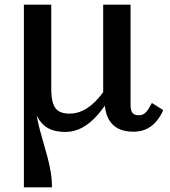

<svg xmlns="http://www.w3.org/2000/svg" viewBox="-20 -558 733 828"><path d="M555 10Q516 10 489 -4Q462 -18 447.5 -46Q433 -74 431 -116L425 -123V-538H543V-105Q543 -81 551.5 -71Q560 -61 578 -61Q593 -61 602.5 -68Q612 -75 619.5 -87Q627 -99 635 -114L684 -83Q672 -56 654.5 -35Q637 -14 612.5 -2Q588 10 555 10ZM201 -538V-176Q201 -137 208.5 -113Q216 -89 233.5 -78.5Q251 -68 280 -68Q310 -68 338 -81.5Q366 -95 393 -122.5Q420 -150 446 -191L463 -151Q433 -99 401 -62.5Q369 -26 334.5 -7.5Q300 11 263 11Q232 11 208 3.5Q184 -4 166.5 -20.5Q149 -37 136.5 -63.5Q124 -90 115 -127L125 -158Q129 -111 136 -71Q143 -31 152 2.5Q161 36 170 66.5Q179 97 186.5 126Q194 155 199 185Q204 215 204 250H83V-538Z"/></svg>

Font: Roboto Serif Medium
Style: Regular
Weight: 500
Designer: Greg Gazdowicz
Foundry: Commercial Type
Version: Version 1.008